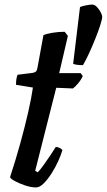

<svg xmlns="http://www.w3.org/2000/svg" viewBox="-20 -820 467 840"><path d="M138 0Q116 0 90.5 -8.5Q65 -17 45.5 -27.5Q26 -38 24 -45Q48 -118 68.5 -192Q89 -266 103.5 -330Q118 -394 124 -437L50 -449Q50 -464 52 -475.5Q54 -487 57 -493L122 -501Q133 -503 137.5 -507.5Q142 -512 144 -524L170 -666Q182 -672 209 -676.5Q236 -681 263 -681L277 -663L239 -500H333L342 -487Q335 -471 321.5 -455Q308 -439 299 -433L226 -436L134 -73L145 -66Q155 -76 169.5 -96Q184 -116 199 -138.5Q214 -161 224 -177Q233 -177 241.5 -172.5Q250 -168 253 -163Q247 -142 234.5 -114.5Q222 -87 205 -60.5Q188 -34 170.5 -17Q153 0 138 0ZM343 -535Q328 -535 317 -536.5Q306 -538 300 -541L330 -789Q338 -793 355.5 -796.5Q373 -800 383 -800Q394 -800 404 -789.5Q414 -779 420.5 -766.5Q427 -754 427 -746Q427 -736 418.5 -709.5Q410 -683 397 -650.5Q384 -618 369.5 -586.5Q355 -555 343 -535Z"/></svg>

Font: Texturina 72pt 72pt Regular
Style: Bold Italic
Weight: 700
Italic angle: -11°
Designer: Guillermo Torres Carreño
Foundry: Omnibus-Type
Version: Version 1.002; ttfautohint (v1.8.3)